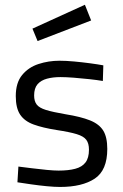

<svg xmlns="http://www.w3.org/2000/svg" viewBox="-20 -760 505 791"><path d="M227.6 10.2Q204.2 10.2 172.2 7.1Q140.2 4 108.1 -0.6Q76 -5.2 51.8 -9L55.8 -73.8Q80.4 -70.8 111.8 -66.8Q143.2 -62.8 173.2 -60Q203.2 -57.2 221.2 -57.2Q262.2 -57.2 290.1 -64.7Q318.1 -72.1 332.3 -90.8Q346.5 -109.5 346.5 -143.4Q346.5 -169.4 335.5 -184Q324.5 -198.7 295.6 -207.5Q266.7 -216.3 212.4 -224.5Q156 -233.5 118.7 -247Q81.4 -260.5 63.2 -287.5Q45 -314.5 45 -364.1Q45 -419.2 71.2 -451Q97.4 -482.8 138.7 -496.3Q180 -509.8 224.8 -509.8Q252.4 -509.8 285.6 -506.7Q318.8 -503.6 351 -499.3Q383.2 -495 405.7 -490.8L403.7 -426.4Q380 -430.4 348 -433.9Q316 -437.4 284.1 -439.9Q252.2 -442.4 228.8 -442.4Q198 -442.4 173.5 -435.8Q148.9 -429.2 134.7 -413Q120.6 -396.7 120.6 -366.5Q120.6 -343.6 130.9 -329.7Q141.1 -315.8 169.3 -307Q197.5 -298.3 250.1 -289.3Q312.9 -279.3 350.7 -264.1Q388.5 -249 405.3 -222Q422 -195 422 -146.4Q422 -58.4 370.3 -24.1Q318.6 10.2 227.6 10.2ZM134.8 -590.9 113.7 -642 329.8 -740.4 355.5 -675.7Z"/></svg>

Font: Titillium Web
Style: Bold
Weight: 700
Designer: Mohamed Gaber, Accademia di Belle Arti di Urbino
Foundry: Kief Type Foundry, Accademia di Belle Arti di Urbino
Version: Version 3.000